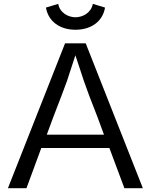

<svg xmlns="http://www.w3.org/2000/svg" viewBox="-20 -986 790 1006"><path d="M21.5 0H118.7L196.3 -210.4H553.2L631.8 0H728.5L429.2 -758.8H320.8ZM225.1 -280.3 260.7 -376.5C293.5 -460.4 314.9 -517.6 331.1 -562C347.2 -610.4 360.4 -653.3 375 -696.3C392.1 -647.9 404.3 -605 419.4 -562C434.6 -517.6 456.1 -460.4 489.3 -376.5L524.9 -280.3ZM375.5 -830.1C457 -830.1 518.1 -873 530.3 -946.3L466.3 -965.8C458 -918.5 412.6 -895.5 375.5 -895.5C338.4 -895.5 293 -918.5 285.2 -965.8L220.7 -946.3C233.4 -873 293.9 -830.1 375.5 -830.1Z"/></svg>

Font: Duru Sans
Style: Regular
Weight: 400
Designer: Onur Yazıcıgil
Foundry: Onur Yazıcıgil
Version: Version 1.002